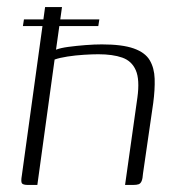

<svg xmlns="http://www.w3.org/2000/svg" viewBox="-20 -525 509 545"><path d="M60 0Q45 0 42 -5Q39 -10 42 -27L108 -505H156L139 -384Q152 -389 174.5 -392Q197 -395 222.5 -397Q248 -399 269 -399Q327 -399 359.5 -387.5Q392 -376 405 -354Q418 -332 419 -301.5Q420 -271 415 -233L386 -33Q385 -18 382 -11Q379 -4 373.5 -2Q368 0 357 0H335L370 -248Q377 -299 365.5 -325.5Q354 -352 327 -361.5Q300 -371 259 -371Q242 -371 218 -369.5Q194 -368 171.5 -364.5Q149 -361 135 -356L86 0ZM48 -470H262L259 -451H45Z"/></svg>

Font: Genos Thin Light
Style: Italic
Weight: 300
Italic angle: -8°
Version: Version 1.010